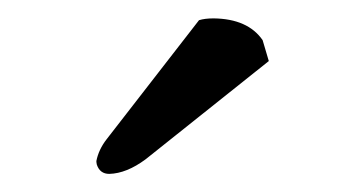

<svg xmlns="http://www.w3.org/2000/svg" viewBox="-20 -696 381 211"><path d="M198.7 -673.8Q205.1 -675.8 214.8 -675.8Q252.4 -675.3 268.6 -651.9L275.4 -628.9L140.1 -521Q119.1 -505.4 100.1 -504.9Q89.8 -504.9 86.4 -515.1Q85.9 -517.6 85.9 -519Q88.4 -531.7 97.2 -543Z"/></svg>

Font: Linux Libertine Capitals O
Style: Bold Italic Samll Caps
Weight: 400
Italic angle: -12°
Designer: Philipp H. Poll
Foundry: Philipp H. Poll
Version: Version 5.0.4